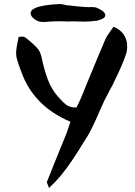

<svg xmlns="http://www.w3.org/2000/svg" viewBox="-20 -833 672 954"><path d="M204 -724Q163 -720 137 -752Q106 -805 277 -813Q287 -813 302 -809Q317 -805 323 -806L359 -802Q385 -799 404.5 -798Q424 -797 436 -798Q454 -798 464 -793Q474 -788 487 -781Q494 -774 497 -772Q515 -749 481 -736L462 -730Q443 -728 423 -726.5Q403 -725 380 -726Q335 -728 326 -726Q285 -728 254.5 -727Q224 -726 204 -724ZM223 101Q222 95 217 84Q212 74 213 71Q229 30 253.5 -30.5Q278 -91 311 -172Q313 -179 318 -192.5Q323 -206 330 -228Q148 -305 87 -473Q71 -515 66 -533Q60 -551 60 -569Q60 -582 63.5 -603Q67 -624 73 -650L92 -651Q100 -651 104 -648L121 -635Q151 -610 166 -593Q181 -576 187 -546Q200 -485 217.5 -438Q235 -391 268 -353Q292 -325 310.5 -311.5Q329 -298 360 -299Q368 -314 373 -325.5Q378 -337 382 -345L409 -411Q446 -501 469 -556.5Q492 -612 502 -634Q509 -652 531 -682Q533 -685 536.5 -689.5Q540 -694 544 -700Q577 -687 594.5 -661.5Q612 -636 612 -603Q612 -579 605 -561Q597 -536 583 -504Q569 -472 549 -431L536 -404Q528 -391 524 -382Q513 -361 506.5 -348.5Q500 -336 498 -332L471 -272Q440 -199 414 -155L400 -133Q367 -79 339.5 -38Q312 3 285 36Q258 69 223 101Z"/></svg>

Font: Mansalva
Style: Regular
Weight: 400
Designer: Carolina Short
Foundry: Carolina Short
Version: Version 2.112; ttfautohint (v1.8.4.7-5d5b)